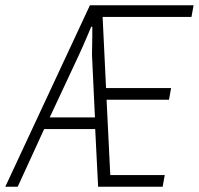

<svg xmlns="http://www.w3.org/2000/svg" viewBox="-70 -706 752 726"><path d="M-50 0 270 -686H662L654 -642H318L331 -373H577L569 -329H333L347 -44H553L545 0H301L290 -218H97L-3 0ZM118 -262H289L278 -495Q278 -498 278 -509Q278 -520 278.5 -536.5Q279 -553 279 -571Q279 -589 279 -605H275Q269 -591 261 -572Q253 -553 244 -532.5Q235 -512 227 -495Z"/></svg>

Font: Archivo ExtraCondensed Thin
Style: Italic
Weight: 250
Width: 2
Italic angle: -10°
Designer: Hector Gatti
Foundry: Omnibus-Type
Version: Version 2.001